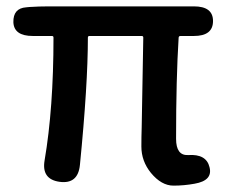

<svg xmlns="http://www.w3.org/2000/svg" viewBox="-20 -570 716 603"><path d="M591 7Q558 13 525 13Q487 13 454 -27Q424 -64 424 -110Q424 -140 425 -170L430 -452Q430 -457 425 -457H261Q256 -457 256 -452Q256 -304 231 -52Q225 9 167 1Q110 -7 120 -66Q148 -230 148 -452Q148 -457 143 -457H83Q24 -457 22 -500Q21 -544 62 -547L72 -548Q103 -550 134 -550H589Q649 -550 649 -504Q649 -457 589 -457H547Q541 -457 541 -451Q533 -324 533 -134Q533 -81 571 -83Q628 -87 638 -45Q649 -3 591 7Z"/></svg>

Font: Resource Han Rounded JP Medium
Style: Regular
Weight: 500
Designer: Cyano Hao (round all glyphs); Ryoko NISHIZUKA 西塚涼子 (kana, bopomofo & ideographs); Paul D. Hunt (Latin, Greek & Cyrillic)
Foundry: Cyano Hao
Version: 0.990